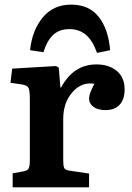

<svg xmlns="http://www.w3.org/2000/svg" viewBox="-20 -803 564 823"><path d="M285.2 -783.2Q361.3 -783.2 402.8 -731.2Q444.3 -679.2 452.1 -587.9L396 -576.2Q377.4 -628.9 348.4 -653.6Q319.3 -678.2 277.8 -678.2Q234.4 -678.2 208 -653.6Q181.6 -628.9 166 -579.1L108.9 -587.9Q117.7 -672.9 163.1 -728Q208.5 -783.2 285.2 -783.2ZM34.2 0V-60.1L82 -68.8Q99.1 -72.3 103.5 -82.5Q107.9 -92.8 107.9 -117.2V-378.9Q107.9 -414.1 102.3 -425.8Q96.7 -437.5 74.2 -440.9L24.9 -448.2L32.2 -508.8L220.2 -520L231.9 -513.2L238.8 -428.2H242.2Q294.9 -526.9 394 -526.9Q446.3 -526.9 480.2 -499.3Q514.2 -471.7 514.2 -418.9Q514.2 -377.9 493.2 -354.5Q472.2 -331.1 432.1 -331.1Q399.4 -331.1 380.6 -345Q361.8 -358.9 361.8 -380.9Q361.8 -401.9 384.8 -443.8Q330.6 -453.1 290.8 -408.2Q251 -363.3 251 -293V-115.2Q251 -91.8 255.1 -83.3Q259.3 -74.7 275.9 -71.8L361.8 -59.1V0Z"/></svg>

Font: Literata Book
Style: Bold
Weight: 700
Designer: Latin by Veronika Burian and Jose Scaglione. Greek by Irene Vlachou. Cyrillic by Vera Evstafieva
Foundry: TypeTogether
Version: Version 2.003;PS 002.003;hotconv 1.0.88;makeotf.lib2.5.64775